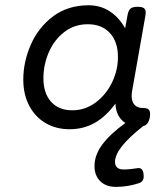

<svg xmlns="http://www.w3.org/2000/svg" viewBox="-20 -482 640 732"><path d="M552.2 -47.4Q552.2 -40 551.3 -35.2Q548.3 -20 542.2 -11.7Q536.1 -3.4 525.4 -1Q470.7 42.5 444.6 75.7Q418.5 108.9 418.5 135.3Q418.5 149.4 426.8 156.7Q435.1 164.1 450.2 164.1Q475.1 164.1 504.4 159.2L508.3 158.7Q527.8 158.7 527.8 190.9Q527.8 200.7 523.4 206.8Q519 212.9 509.8 216.3Q491.2 222.7 468.3 226.6Q445.3 230.5 422.4 230.5Q383.8 230.5 362.1 208.7Q340.3 187 340.3 151.4Q340.3 108.9 370.1 68.8Q399.9 28.8 458 -13.2Q422.9 -35.2 419.9 -86.9Q384.8 -38.6 341.8 -13.9Q298.8 10.7 245.1 10.7Q194.3 10.7 154.3 -12.5Q114.3 -35.6 91.6 -78.6Q68.8 -121.6 68.8 -178.7Q68.8 -245.6 97.2 -311Q125.5 -376.5 181.9 -419.2Q238.3 -461.9 317.9 -461.9Q363.3 -461.9 398.9 -438.5Q434.6 -415 457 -374L466.3 -424.3Q469.2 -441.9 477.3 -449Q485.4 -456.1 504.4 -456.1H505.4Q521.5 -456.1 528.6 -450.9Q535.6 -445.8 535.6 -434.6Q535.6 -432.1 534.7 -424.3L483.9 -136.2Q481.9 -127 481.9 -116.7Q481.9 -93.8 493.2 -82Q504.4 -70.3 523.9 -70.3H526.4Q540 -70.3 546.1 -64.9Q552.2 -59.6 552.2 -47.4ZM429.7 -264.2Q429.7 -323.2 398.7 -356.4Q367.7 -389.6 314.9 -389.6Q263.7 -389.6 225.1 -359.9Q186.5 -330.1 166 -282.5Q145.5 -234.9 145.5 -183.1Q145.5 -127.4 174.3 -94.5Q203.1 -61.5 255.9 -61.5Q304.7 -61.5 344.5 -91.1Q384.3 -120.6 407 -167.5Q429.7 -214.4 429.7 -264.2Z"/></svg>

Font: Courier Prime
Style: Italic
Weight: 400
Italic angle: -10°
Designer: Alan Dague-Greene
Foundry: Quote-Unquote Apps
Version: Version 3.018